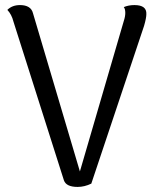

<svg xmlns="http://www.w3.org/2000/svg" viewBox="-20 -726 620 757"><path d="M557 -670Q557 -655 548 -624L340 -2Q313 11 286 11Q241 11 232 -15L33 -641Q26 -669 9 -687Q28 -706 59 -706Q80 -706 93 -698Q106 -690 110 -674L295 -50L468 -643Q474 -661 474 -675Q474 -691 468 -698Q487 -706 510 -706Q559 -706 557 -670Z"/></svg>

Font: Arima Madurai
Style: Regular
Weight: 400
Designer: Joana Correia and Natanael Gama
Foundry: NDISCOVER
Version: Version 1.019